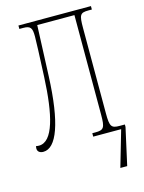

<svg xmlns="http://www.w3.org/2000/svg" viewBox="-135 -793 813 1082"><g transform="rotate(-15 271.5 -252.0)"><path d="M34 10C111 10 162 -124 173 -395L185 -689H402V-108C402 -31 394 -20 345 -20H327V0H490L429 210H469L517 -6V-20H487C438 -20 430 -31 430 -108V-606C430 -683 436 -694 485 -694H505V-714H82V-694H105C148 -694 156 -679 156 -630C156 -601 153 -527 147 -396C137 -179 102 -30 19 -30C12 -30 6 -31 2 -32C1 -28 0 -24 0 -18C0 1 15 10 34 10Z"/></g></svg>

Font: Noto Serif ExtraCondensed Thin
Style: Regular
Weight: 100
Width: 2
Designer: Monotype Design Team
Foundry: Monotype Imaging Inc.
Version: Version 2.013